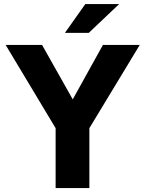

<svg xmlns="http://www.w3.org/2000/svg" viewBox="-20 -950 734 970"><path d="M686 -723 431.5 -302.5V0H261V-302.5L8.5 -723H192.5L347.5 -448L500 -723ZM411 -929.5H582L428.5 -784H308Z"/></svg>

Font: Public Sans ExtraBold
Style: Regular
Weight: 800
Designer: The Public Sans Project Authors: Dan O. Williams and USWDS (Libre Franklin designed by Pablo Impallari and Rodrigo Fuenz
Version: Version 1.007